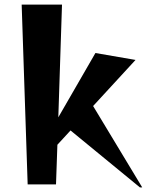

<svg xmlns="http://www.w3.org/2000/svg" viewBox="-20 -800 637 833"><path d="M286 -234 229 -172 223 0H100L74 -780H249L233 -291L394 -570L568 -540L384 -340L597 13H587Z"/></svg>

Font: Tiejili SC
Style: Regular
Weight: 400
Designer: Buernia
Foundry: Ershou Xiaoxi Press
Version: Version 1.100